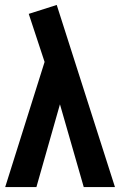

<svg xmlns="http://www.w3.org/2000/svg" viewBox="-20 -755 485 775"><path d="M318 0 222 -334 127 0H1L160 -505L96 -699L209 -735L444 0Z"/></svg>

Font: Radio Canada Condensed SemiBold
Style: Regular
Weight: 600
Width: 3
Designer: Charles Daoud, Etienne Aubert Bonn, Alexandre Saumier Demers, Jacques Le Bailly
Foundry: Radio-Canada
Version: Version 2.104; ttfautohint (v1.8.4.7-5d5b);gftools[0.9.28.de